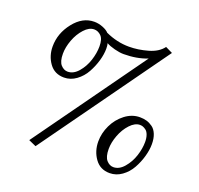

<svg xmlns="http://www.w3.org/2000/svg" viewBox="-112 -737 905 873"><g transform="rotate(20 340.0 -300.5)"><path d="M461.9 -88.9Q461.9 -50.8 476.6 -34.4Q491.2 -18.1 509.8 -18.1Q537.6 -18.1 560.8 -45.2Q584 -72.3 595.5 -107.7Q606.9 -143.1 606.9 -174.8Q606.9 -194.3 601.8 -208.5Q596.7 -222.7 588.4 -229Q580.1 -235.4 573 -237.8Q565.9 -240.2 559.1 -240.2Q534.7 -240.2 511.5 -215.3Q488.3 -190.4 475.1 -155.3Q461.9 -120.1 461.9 -88.9ZM405.8 -105Q405.8 -145 424.1 -183.6Q442.4 -222.2 475.6 -247.6Q508.8 -272.9 546.9 -272.9Q564.5 -272.9 579.6 -268.6Q594.7 -264.2 608.9 -253.9Q623 -243.7 631.1 -223.6Q639.2 -203.6 639.2 -175.8Q639.2 -147.9 630.1 -116Q621.1 -84 604.7 -54.7Q588.4 -25.4 561.5 -6.1Q534.7 13.2 502.9 13.2Q457 13.2 431.4 -22.5Q405.8 -58.1 405.8 -105ZM389.2 -557.1Q433.1 -557.1 479.7 -570.3Q526.4 -583.5 548.8 -613.8L583 -597.2L145 13.2L108.9 -2.9L492.2 -537.1Q441.4 -517.1 377.9 -517.1Q358.9 -517.1 333.3 -523.7Q307.6 -530.3 293 -539.1Q295.9 -528.8 295.9 -513.2Q295.9 -486.3 286.9 -454.8Q277.8 -423.3 261.5 -393.6Q245.1 -363.8 218 -344Q190.9 -324.2 159.2 -324.2Q113.3 -324.2 88.1 -359.4Q63 -394.5 63 -439.9Q63 -503.4 105 -556.6Q147 -609.9 203.1 -609.9Q224.6 -609.9 245.4 -601.6Q266.1 -593.3 274.9 -583Q331.1 -557.1 389.2 -557.1ZM118.2 -424.8Q118.2 -387.2 132.8 -371.1Q147.5 -355 166 -355Q193.8 -355 217 -381.8Q240.2 -408.7 251.7 -444.3Q263.2 -480 263.2 -512.2Q263.2 -547.9 248.3 -562.5Q233.4 -577.1 214.8 -577.1Q190.4 -577.1 167.5 -552Q144.5 -526.9 131.3 -491.5Q118.2 -456.1 118.2 -424.8Z"/></g></svg>

Font: Linux Biolinum G
Style: Regular
Weight: 400
Designer: Philipp H. Poll
Foundry: Philipp H. Poll
Version: Version 1.1.0 ; ttfautohint (v1.6)